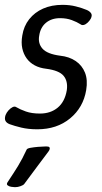

<svg xmlns="http://www.w3.org/2000/svg" viewBox="-33 -527 421 793"><path d="M121 7Q84 7 55 0Q26 -7 7 -14Q-6 -19 -10.5 -28Q-15 -37 -10 -52Q-6 -62 2 -71Q10 -80 19 -84.5Q28 -89 35 -84Q50 -75 74 -66.5Q98 -58 132 -58Q176 -58 205.5 -82.5Q235 -107 243 -155Q248 -192 229.5 -214Q211 -236 158 -243Q131 -246 110.5 -257Q90 -268 77 -286Q64 -304 59 -327.5Q54 -351 59 -380Q65 -419 87.5 -447.5Q110 -476 145 -491.5Q180 -507 225 -507Q255 -507 280.5 -500.5Q306 -494 325 -486Q337 -481 343 -472.5Q349 -464 342 -450Q337 -441 329 -433.5Q321 -426 313 -424Q305 -422 299 -427Q285 -436 263.5 -444Q242 -452 215 -452Q180 -452 157 -433Q134 -414 129 -380Q123 -348 142.5 -326Q162 -304 215 -297Q253 -293 279.5 -275Q306 -257 318 -227Q330 -197 323 -155Q311 -83 256.5 -38Q202 7 121 7ZM67 233Q63 238 51.5 242Q40 246 31 246H27Q22 246 13 244.5Q4 243 -1.5 238.5Q-7 234 -2 226Q24 187 41.5 158.5Q59 130 77 91Q79 86 93 83.5Q107 81 124.5 79.5Q142 78 153 78H160Q168 78 170.5 80.5Q173 83 172.5 87.5Q172 92 167 99Q139 136 117.5 165Q96 194 67 233Z"/></svg>

Font: Winky Sans Light
Style: Italic
Weight: 300
Italic angle: -8.97852°
Designer: Simon Atzbach
Foundry: typofactur
Version: Version 1.205